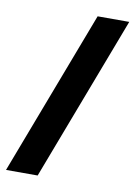

<svg xmlns="http://www.w3.org/2000/svg" viewBox="-84 -778 592 843"><g transform="rotate(10 212.5 -357.0)"><path d="M423 -724 144 10H3L282 -724Z"/></g></svg>

Font: Noto Sans Lao Looped UI ExCd Blk
Style: Regular
Weight: 900
Width: 2
Designer: Mark Frömberg, Ben Mitchell
Foundry: The Fontpad Ltd
Version: Version 1.001; ttfautohint (v1.8.4.7-5d5b)